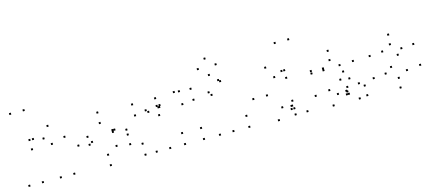

<svg xmlns="http://www.w3.org/2000/svg" viewBox="-58 -1379 4456 1973"><g transform="rotate(-15 2170.0 -392.5)"><path d="M224.5 -755V-775H204.5V-755ZM80.8 -755V-775H60.8V-755ZM80.8 10V-10H60.8V10ZM224.5 10V-10H204.5V10ZM559.2 -382.7V-402.7H539.2V-382.7ZM419.8 -536.1V-556.1H399.8V-536.1ZM240.6 -444.2V-464.2H220.6V-444.2ZM203.5 -444.2V-464.2H183.5V-444.2ZM203.5 -344.8V-364.8H183.5V-344.8ZM347 -421.8V-441.8H327V-421.8ZM415.5 -345.6V-365.6H395.5V-345.6ZM415.5 10V-10H395.5V10ZM559.2 10V-10H539.2V10Z M944.2 22V2H924.2V22ZM1191.8 -134.4V-154.4H1171.8V-134.4ZM1052.2 -154V-174H1032.2V-154ZM944.6 -88.9V-108.9H924.6V-88.9ZM819.2 -258.3V-278.3H799.2V-258.3ZM946.1 -425.7V-445.7H926.1V-425.7ZM1053 -322V-342H1033V-322ZM1053 -302.6V-322.6H1033V-302.6ZM1073.9 -321.2V-341.2H1053.9V-321.2ZM787.8 -321.2V-341.2H767.8V-321.2ZM787.8 -237.1V-257.1H767.8V-237.1ZM1193.1 -237.1V-257.1H1173.1V-237.1ZM1193.1 -289.2V-309.2H1173.1V-289.2ZM950.2 -536.2V-556.2H930.2V-536.2ZM674.2 -258.3V-278.3H654.2V-258.3Z M1316.4 -524.2V-544.2H1296.4V-524.2ZM1316.4 -407.2V-427.2H1296.4V-407.2ZM1458.1 -407.2V-427.2H1438.1V-407.2ZM1435.6 -429.7V-449.7H1415.6V-429.7ZM1435.6 9.8V-10.2H1415.6V9.8ZM1579.2 9.8V-10.2H1559.2V9.8ZM1579.2 -425.8V-445.8H1559.2V-425.8ZM1570.6 -425.8V-445.8H1550.6V-425.8ZM1561.4 -524.2V-544.2H1541.4V-524.2ZM1816.1 -530.2V-550.2H1796.1V-530.2ZM1763.6 -536.1V-556.1H1743.6V-536.1ZM1586.8 -444.3V-464.3H1566.8V-444.3ZM1556.6 -444.3V-464.3H1536.6V-444.3ZM1556.6 -346V-366H1536.6V-346ZM1816.1 -392.9V-412.9H1796.1V-392.9ZM1736.8 10V-10H1716.8V10ZM1736.8 -107V-127H1716.8V-107ZM1316.4 -107V-127H1296.4V-107ZM1316.4 10V-10H1296.4V10Z M2251.8 -521V-541H2231.8V-521ZM2235.2 -537.1V-557.1H2215.2V-537.1ZM1938.5 -524.2V-544.2H1918.5V-524.2ZM1938.5 -407.5V-427.5H1918.5V-407.5ZM2130.7 -407.5V-427.5H2110.7V-407.5ZM2108.2 -440.8V-460.8H2088.2V-440.8ZM2108.2 10V-10H2088.2V10ZM2251.8 10V-10H2231.8V10ZM2421.1 10V-10H2401.1V10ZM2421.1 -107V-127H2401.1V-107ZM1938.5 -107V-127H1918.5V-107ZM1938.5 10V-10H1918.5V10ZM2252 -700.1V-720.1H2232V-700.1ZM2157.3 -786.6V-806.6H2137.3V-786.6ZM2062.7 -700.1V-720.1H2042.7V-700.1ZM2157.3 -612.3V-632.3H2137.3V-612.3Z M2902.1 -86.2V-106.2H2882.1V-86.2ZM2913.3 10V-10H2893.3V10ZM3039.2 10V-10H3019.2V10ZM3039.2 -755V-775H3019.2V-755ZM2895.5 -755V-775H2875.5V-755ZM2895.5 -86.2V-106.2H2875.5V-86.2ZM2731.8 22.8V2.8H2711.8V22.8ZM2888.4 -54.2V-74.2H2868.4V-54.2ZM2917.1 -54.2V-74.2H2897.1V-54.2ZM2917.1 -134.8V-154.8H2897.1V-134.8ZM2799.7 -95.9V-115.9H2779.7V-95.9ZM2679.2 -254.9V-274.9H2659.2V-254.9ZM2800 -417.1V-437.1H2780V-417.1ZM2917.1 -378.5V-398.5H2897.1V-378.5ZM2917.1 -458.8V-478.8H2897.1V-458.8ZM2887.9 -458.8V-478.8H2867.9V-458.8ZM2735.8 -535.3V-555.3H2715.8V-535.3ZM2534.2 -254.9V-274.9H2514.2V-254.9Z M3179.4 -380.1V-400.1H3159.4V-380.1ZM3179.4 -354.2V-374.2H3159.4V-354.2ZM3306.8 -354.2V-374.2H3286.8V-354.2ZM3306.9 -373.7V-393.7H3286.9V-373.7ZM3393.9 -439.3V-459.3H3373.9V-439.3ZM3480.2 -362.5V-382.5H3460.2V-362.5ZM3480.2 -89.7V-109.7H3460.2V-89.7ZM3488.2 -80.3V-100.3H3468.2V-80.3ZM3592.3 21.5V1.5H3572.3V21.5ZM3675.8 10V-10H3655.8V10ZM3675.8 -93.2V-113.2H3655.8V-93.2ZM3623.9 -130.8V-150.8H3603.9V-130.8ZM3623.9 -368.4V-388.4H3603.9V-368.4ZM3400.5 -536.2V-556.2H3380.5V-536.2ZM3498.8 -289.5V-309.5H3478.8V-289.5ZM3161.9 -121V-141H3141.9V-121ZM3314.3 22V2H3294.3V22ZM3475.6 -53.2V-73.2H3455.6V-53.2ZM3496.8 -53.2V-73.2H3476.8V-53.2ZM3499.5 -125.5V-145.5H3479.5V-125.5ZM3387.6 -80.6V-100.6H3367.6V-80.6ZM3311.8 -141.1V-161.1H3291.8V-141.1ZM3449.7 -216.6V-236.6H3429.7V-216.6ZM3542.3 -204.8V-224.8H3522.3V-204.8Z M3803.3 -372.9V-392.9H3783.3V-372.9ZM3986.8 -207.4V-227.4H3966.8V-207.4ZM4136.2 -134.1V-154.1H4116.2V-134.1ZM4034.6 -78.9V-98.9H4014.6V-78.9ZM3915.4 -156.4V-176.4H3895.4V-156.4ZM3784.5 -142.3V-162.3H3764.5V-142.3ZM4026.4 21.9V1.9H4006.4V21.9ZM4281.2 -151V-171H4261.2V-151ZM4085.5 -310.8V-330.8H4065.5V-310.8ZM3939.7 -384V-404H3919.7V-384ZM4035.1 -435.6V-455.6H4015.1V-435.6ZM4138.6 -365.8V-385.8H4118.6V-365.8ZM4268.1 -376V-396H4248.1V-376ZM4043.9 -536.2V-556.2H4023.9V-536.2Z"/></g></svg>

Font: Monaspace Neon Dots Var
Style: Regular
Weight: 400
Designer: Riley Cran and the Lettermatic Team
Version: Version 1.100 (Monaspace Neon Dots)